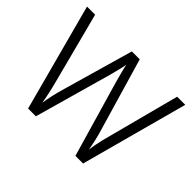

<svg xmlns="http://www.w3.org/2000/svg" viewBox="-147 -959 1205 1205"><g transform="rotate(45 455.0 -357.0)"><path d="M891 -714 698 0H630L483 -506Q478 -525 473 -543.5Q468 -562 463.5 -578.5Q459 -595 456 -608.5Q453 -622 451 -631Q450 -622 447.5 -609Q445 -596 441 -580.5Q437 -565 432.5 -547.5Q428 -530 423 -511L279 0H210L19 -714H91L214 -242Q220 -221 224.5 -200.5Q229 -180 233.5 -161Q238 -142 241 -124.5Q244 -107 247 -89Q250 -107 253.5 -125.5Q257 -144 261.5 -164Q266 -184 271.5 -204.5Q277 -225 283 -246L417 -714H487L625 -243Q632 -221 637.5 -200Q643 -179 647.5 -160Q652 -141 655.5 -122.5Q659 -104 662 -88Q665 -111 669.5 -135.5Q674 -160 680.5 -186.5Q687 -213 695 -242L819 -714Z"/></g></svg>

Font: Noto Sans Syriac Eastern Light
Style: Regular
Weight: 300
Designer: Patrick Giasson and the Monotype Design Team
Foundry: Monotype Imaging Inc.
Version: Version 3.001